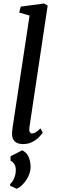

<svg xmlns="http://www.w3.org/2000/svg" viewBox="-20 -838 338 1130"><path d="M153 -88Q150.5 -71 155 -61.8Q159.5 -52.5 168 -52.5Q177 -52.5 188.5 -58.5Q200 -64.5 218.5 -82.5L231.5 -57Q227 -50 212.2 -33.8Q197.5 -17.5 173 -3.8Q148.5 10 114 10Q96 10 81.5 3.8Q67 -2.5 58.8 -16.2Q50.5 -30 51 -52Q51 -56.5 51.5 -62.8Q52 -69 52.8 -75.5Q53.5 -82 54 -86.5L154 -746.5L93 -764L102 -799L239.5 -817.5L260.5 -805ZM77.5 272.5 39.5 255V245Q53.5 234 63.5 210.2Q73.5 186.5 73 161.5Q73 142.5 64.8 128.5Q56.5 114.5 42 108V81.5L111 46.5Q136.5 60 147.5 83.8Q158.5 107.5 160 137.5Q161.5 169.5 147.2 198.8Q133 228 113.2 248Q93.5 268 77.5 272.5Z"/></svg>

Font: Merriweather Light 18pt
Style: Italic
Weight: 400
Italic angle: -7.8°
Version: Version 2.101